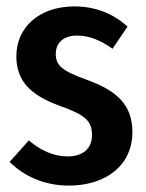

<svg xmlns="http://www.w3.org/2000/svg" viewBox="-20 -564 455 599"><path d="M212 -544C101 -544 31 -477 31 -389C31 -315 70 -269 166 -234C248 -205 267 -186 267 -142C267 -100 238 -76 191 -76C146 -76 105 -96 70 -126L10 -59C54 -15 117 15 195 15C305 15 393 -44 393 -152C393 -239 342 -282 251 -315C173 -343 154 -360 154 -396C154 -431 179 -453 220 -453C259 -453 294 -438 331 -412L378 -481C335 -520 280 -544 212 -544Z"/></svg>

Font: Fira Sans Condensed Medium
Style: Regular
Weight: 500
Width: 3
Designer: Carrois Corporate & Edenspiekermann AG
Foundry: Carrois Corporate GbR & Edenspiekermann AG
Version: Version 4.202;PS 004.202;hotconv 1.0.88;makeotf.lib2.5.64775